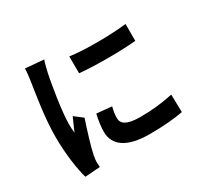

<svg xmlns="http://www.w3.org/2000/svg" viewBox="-164 -998 1327 1259"><g transform="rotate(-30 500.0 -368.5)"><path d="M448 -698 449 -570C573 -559 752 -559 874 -570V-698C767 -685 570 -681 448 -698ZM414 -285C404 -239 397 -197 397 -156C397 -55 478 7 649 7C761 7 841 -1 905 -13L902 -147C816 -129 743 -121 654 -121C554 -121 516 -147 516 -191C516 -218 520 -242 528 -274L414 -285ZM157 -775C157 -744 151 -706 147 -678C136 -602 106 -435 106 -286C106 -152 125 -31 145 38L259 30C258 16 258 0 257 -11C257 -21 260 -43 263 -57C273 -110 306 -217 334 -300L272 -348C258 -316 242 -283 228 -248C225 -269 224 -293 224 -312C224 -411 258 -609 272 -675C276 -693 288 -743 296 -763Z"/></g></svg>

Font: Noto Sans CJK KR Bold
Style: Regular
Weight: 700
Designer: Ryoko NISHIZUKA (kana & ideographs); Paul D. Hunt (Latin, Greek & Cyrillic); Wenlong ZHANG (bopomofo); Sandoll Communica
Foundry: Adobe Systems Incorporated
Version: Version 1.004;PS 1.004;hotconv 1.0.82;makeotf.lib2.5.63406